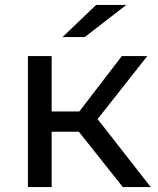

<svg xmlns="http://www.w3.org/2000/svg" viewBox="-20 -757 638 777"><path d="M93 0H189V-224H299L477 0H590L375 -275L576 -530H473L301 -306H189V-530H93ZM323 -607 491 -737H369L233 -607Z"/></svg>

Font: Malon Grotesk Med
Style: Regular
Weight: 500
Designer: Julieta Ulanovsky
Foundry: Julieta Ulanovsky
Version: Version 7.200